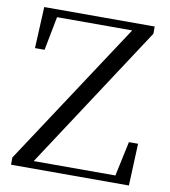

<svg xmlns="http://www.w3.org/2000/svg" viewBox="-82 -798 769 868"><g transform="rotate(10 302.5 -364.0)"><path d="M27 0H568L576 -193H534L500 -34H125L558 -695V-728H51L42 -538H86L116 -693H461L27 -33Z"/></g></svg>

Font: Harano Aji Mincho TW
Style: Regular
Weight: 400
Foundry: Masamichi Hosoda
Version: HaranoAjiMinchoTW-Regular version 20230610;ttx 4.39.4